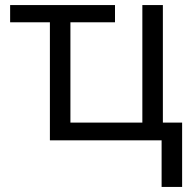

<svg xmlns="http://www.w3.org/2000/svg" viewBox="-20 -554 757 758"><path d="M434 -466H258V-70H542V-534H623V-70H699V184H618V0H177V-466H20V-534H434Z"/></svg>

Font: Stephens Clock
Style: Regular
Weight: 400
Designer: Peter Wiegel (catfonts.de) with slight modifications by DT1.org
Version: Version 0.9.1